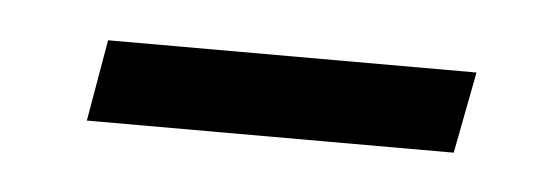

<svg xmlns="http://www.w3.org/2000/svg" viewBox="-23 -305 351 122"><g transform="rotate(5 152.0 -244.0)"><path d="M43 -270H278L268 -218H34Z"/></g></svg>

Font: Grenze Light
Style: Italic
Weight: 300
Italic angle: -10°
Designer: Renata Polastri
Foundry: Omnibus-Type
Version: Version 1.002; ttfautohint (v1.8)